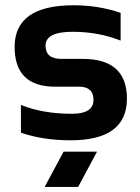

<svg xmlns="http://www.w3.org/2000/svg" viewBox="-20 -538 540 743"><path d="M61 -24.4V-131.8Q146.5 -97.7 258.3 -97.7Q341.8 -97.7 341.8 -151.4Q341.8 -202.6 285.6 -202.6H192.9Q36.6 -202.6 36.6 -356.4Q36.6 -517.6 264.6 -517.6Q361.3 -517.6 446.8 -488.3V-380.9Q361.3 -415 261.2 -415Q156.2 -415 156.2 -361.3Q156.2 -310.1 217.3 -310.1H300.3Q471.2 -310.1 471.2 -156.2Q471.2 4.9 253.4 4.9Q146.5 4.9 61 -24.4ZM355.5 48.8 282.2 185.5H152.8L226.1 48.8Z"/></svg>

Font: Voltera
Style: Bold
Weight: 700
Designer: Bernd Montag
Version: Version 1.301